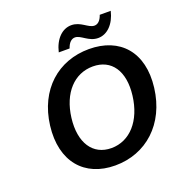

<svg xmlns="http://www.w3.org/2000/svg" viewBox="-147 -958 1046 1099"><g transform="rotate(-20 376.5 -408.5)"><path d="M370 12C558 12 704 -118 730 -330C756 -541 642 -666 454 -666C267 -666 122 -541 96 -330C70 -118 183 12 370 12ZM383 -89C270 -89 208 -183 226 -330C244 -476 328 -565 441 -565C554 -565 616 -476 598 -330C580 -183 496 -89 383 -89ZM527 -707C582 -707 629 -753 647 -829H580C569 -796 551 -781 531 -781C494 -781 464 -829 406 -829C351 -829 304 -784 286 -707H352C363 -740 381 -756 402 -756C438 -756 469 -707 527 -707Z"/></g></svg>

Font: Falling Sky
Style: ExtObl
Weight: 400
Designer: Paul D. Hunt
Foundry: Adobe Systems Incorporated
Version: Version 1.02